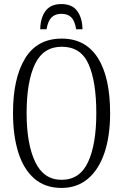

<svg xmlns="http://www.w3.org/2000/svg" viewBox="-20 -915 607 945"><path d="M283 10Q202 10 149 -36Q96 -82 70 -165Q44 -248 44 -359Q44 -530 103.5 -627.5Q163 -725 284 -725Q401 -725 461.5 -630Q522 -535 522 -358Q522 -245 494 -162.5Q466 -80 412.5 -35Q359 10 283 10ZM283 -30Q373 -30 413.5 -117.5Q454 -205 454 -358Q454 -513 416 -599Q378 -685 284 -685Q193 -685 152 -599Q111 -513 111 -358Q111 -207 153 -118.5Q195 -30 283 -30ZM178 -771Q179 -827 204 -861Q229 -895 282 -895Q335 -895 360 -861Q385 -827 386 -771H355Q348 -813 330.5 -830Q313 -847 282 -847Q252 -847 234 -829.5Q216 -812 209 -771Z"/></svg>

Font: Noto Serif ExtraCondensed Light
Style: Regular
Weight: 300
Width: 2
Designer: Monotype Design Team
Foundry: Monotype Imaging Inc.
Version: Version 2.014; ttfautohint (v1.8.4.7-5d5b)